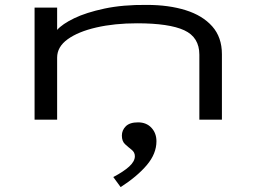

<svg xmlns="http://www.w3.org/2000/svg" viewBox="-20 -488 1040 783"><path d="M121 0V-457H213V-366Q234 -390 282.5 -413.5Q331 -437 406 -453Q481 -469 579 -468Q668 -468 737 -446.5Q806 -425 845.5 -380.5Q885 -336 885 -267V0H793V-265Q793 -336 731.5 -364.5Q670 -393 539 -393Q447 -393 373 -376Q299 -359 256 -328Q213 -297 213 -253V0ZM472 275 442 234Q484 212 507 191Q530 170 530 149Q530 133 516.5 122.5Q503 112 490 100Q477 88 477 65Q477 43 493 27Q509 11 543 11Q577 11 597.5 33Q618 55 618 88Q618 139 578.5 185.5Q539 232 472 275Z"/></svg>

Font: Inconsolata UltraExpanded Thin
Style: Regular
Weight: 100
Width: 9
Monospace: yes
Designer: Raph Levien, Cyreal, Brenton Simpson
Foundry: Raph Levien, Cyreal, Google
Version: Version 3.100; ttfautohint (v1.8.4.7-5d5b)